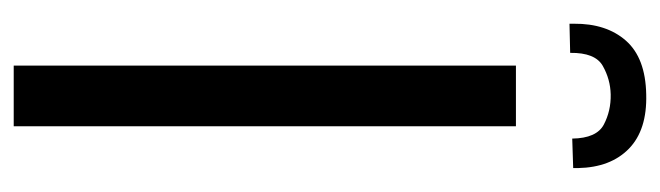

<svg xmlns="http://www.w3.org/2000/svg" viewBox="-361 -601 962 280"><g transform="rotate(90 120.0 -461.0)"><path d="M75.7 0V-732.4H164.1V0ZM14.6 -810.5V-816.9Q14.2 -864.3 39.3 -892.8Q64.5 -921.4 117.7 -922.4Q169.4 -923.8 196.8 -897.2Q224.1 -870.6 225.1 -823.2V-815.9L182.1 -814.5Q181.6 -850.1 161.6 -860.6Q141.6 -871.1 117.7 -870.6Q95.7 -870.1 76.2 -859.1Q56.6 -848.1 57.1 -811.5Z"/></g></svg>

Font: AntonioLight
Style: Regular
Weight: 300
Designer: Vernon Adams
Foundry: Vernon Adams
Version: Version 1.002